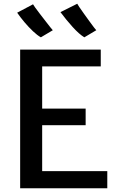

<svg xmlns="http://www.w3.org/2000/svg" viewBox="-20 -1009 631 1029"><path d="M88 0V-743H520V-653H206V-427H439V-338H206V-92H555V0ZM432 -809Q404.5 -825.5 369.2 -864.5Q334 -903.5 304 -944L394 -989Q395 -986 405 -971.2Q415 -956.5 429.5 -936.2Q444 -916 458.5 -896Q473 -876 483.5 -862.2Q494 -848.5 496 -847ZM199 -809Q179.5 -820 156.8 -841.5Q134 -863 111.8 -889.2Q89.5 -915.5 72 -941L157 -986Q158 -983.5 168.2 -969Q178.5 -954.5 193.8 -934.8Q209 -915 224.2 -895.5Q239.5 -876 250.2 -862.2Q261 -848.5 263 -847Z"/></svg>

Font: Merriweather Sans
Style: Regular
Weight: 400
Designer: Eben Sorkin
Foundry: Eben Sorkin
Version: Version 1.008; ttfautohint (v1.7.19-72a1) -l 8 -r 50 -G 200 